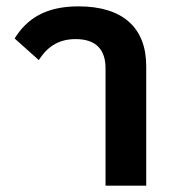

<svg xmlns="http://www.w3.org/2000/svg" viewBox="-20 -584 548 604"><path d="M312 0H440V-376C440 -497 366 -564 227 -564C122 -564 64 -524 26 -463L102 -395C126 -432 159 -461 218 -461C283 -461 312 -427 312 -369Z"/></svg>

Font: IBM Plex Thai SemiBold
Style: Regular
Weight: 600
Designer: Mike Abbink, Paul van der Laan, Pieter van Rosmalen, Ben Mitchell, Mark Frömberg
Foundry: Bold Monday
Version: Version 1.0